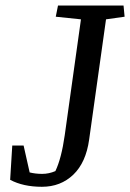

<svg xmlns="http://www.w3.org/2000/svg" viewBox="-20 -681 481 711"><path d="M17.6 -15.1 25.4 -142.1H67.4L89.8 -42.5Q111.3 -37.1 136.2 -37.1Q161.1 -37.1 185.1 -47.4Q207.5 -94.2 219.7 -180.2L279.8 -609.4L186.5 -619.1L194.8 -660.6H437.5L441.4 -619.1L372.6 -609.4L310.1 -164.1Q298.3 -79.1 251.5 -34.2Q204.6 10.7 135.3 10.7Q65.9 10.7 17.6 -15.1Z"/></svg>

Font: NoticiaText-Italic
Style: Italic
Weight: 400
Italic angle: -8°
Designer: JM Sole
Foundry: JM Sole
Version: Version 1.003